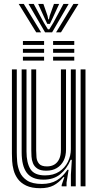

<svg xmlns="http://www.w3.org/2000/svg" viewBox="-20 -956 504 985"><path d="M186.6 9.5Q142.5 9.5 114.7 -3.7Q86.9 -16.9 71.6 -37.9Q56.3 -58.9 49.9 -83.2Q43.5 -107.4 42.3 -130Q41.1 -152.6 41.1 -168.4V-600H66.1V-173.3Q66.1 -154.4 68.1 -127.3Q70.1 -100.2 81.3 -73.8Q92.5 -47.5 119 -29.9Q145.6 -12.3 194.7 -12.3Q239.9 -12.3 270.9 -30.7Q301.9 -49 325.9 -84.9H332L321.4 -19.3V0H296.4L296.2 -6.5L310.1 -47.3H305.4Q281.7 -18.8 254.7 -4.7Q227.8 9.5 186.6 9.5ZM393.6 0V-600H418.6V0ZM217.3 -80.3Q187.4 -80.3 171.5 -91.3Q155.5 -102.2 149.1 -118.7Q142.6 -135.2 141.6 -152.6Q140.6 -170 140.6 -182.9V-600H165.6V-184.4Q165.6 -168.4 167.2 -149.1Q168.9 -129.9 180.4 -116.1Q191.9 -102.3 221.1 -102.3Q243.6 -102.3 259.6 -112.2Q275.5 -122.1 284 -140.9Q292.5 -159.7 292.5 -186V-600H318.7V-188.6Q318.7 -156.5 306.6 -132.1Q294.4 -107.7 271.7 -94Q249.1 -80.3 217.3 -80.3ZM201.9 -34.4Q143.1 -34.9 117.1 -69.9Q91.1 -105 91.1 -174.9V-600H116V-178.1Q116 -121.2 136 -88.7Q156.1 -56.2 211.3 -56.2Q254.2 -56.2 283.6 -75.5Q313 -94.8 328.3 -125.7Q343.5 -156.5 343.5 -190.8V-600H368.6V0H343.7V-60L348.5 -136.1H342.4Q322.6 -88.9 288.4 -61.5Q254.2 -34 201.9 -34.4ZM252.4 -725.5V-745.6H361V-725.5ZM97.6 -645V-665.1H206.2V-645ZM97.6 -685.2V-705.4H206.2V-685.2ZM97.6 -725.5V-745.6H206.2V-725.5ZM252.4 -645V-665.1H361V-645ZM252.4 -685.2V-705.4H361V-685.2ZM76 -935.7H102L190.8 -790.2H165.7ZM126.3 -935.7H153.1L204.8 -839.8L225.9 -805.4H232.7L253.8 -839.6L305.5 -935.7H332.2L247.4 -790.2H211.2ZM175.8 -935.7H202.6L223.4 -876.2L227.5 -856.8H231.1L235.4 -876.2L256.8 -935.7H283.5L249.7 -862.2L236.1 -833.7H222.5L209 -862.2ZM356.6 -935.7H382.6L292.9 -790.2H267.7Z"/></svg>

Font: Big Shoulders Inline Thin
Style: Regular
Weight: 100
Designer: Patric King
Foundry: XO Type Co
Version: Version 2.002